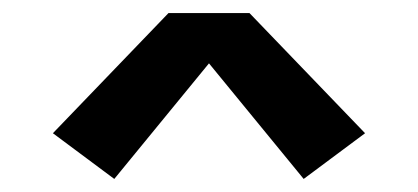

<svg xmlns="http://www.w3.org/2000/svg" viewBox="-20 -730 640 294"><path d="M155 -456 61 -526 238 -710H362L539 -526L445 -456L300 -633Z"/></svg>

Font: Iosevka Curly Slab Extended
Style: Bold
Weight: 700
Width: 7
Monospace: yes
Designer: Belleve Invis
Foundry: Belleve Invis
Version: Version 11.1.0; ttfautohint (v1.8.3)